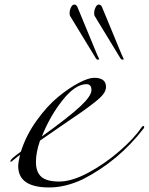

<svg xmlns="http://www.w3.org/2000/svg" viewBox="-20 -808 654 844"><path d="M68 -128 28 -96Q26 -96 26 -100Q26 -104 33 -111Q40 -118 72 -142Q95 -214 141 -278Q187 -342 235 -381.5Q283 -421 326 -443.5Q369 -466 394 -466Q446 -466 446 -426Q446 -411 435 -395.5Q424 -380 394.5 -357Q365 -334 338.5 -315.5Q312 -297 254.5 -258Q197 -219 156 -190Q138 -139 138 -95.5Q138 -52 161.5 -31Q185 -10 240.5 -10Q296 -10 368.5 -49Q441 -88 506 -144.5Q571 -201 602 -248Q606 -254 610 -254Q614 -254 614 -251Q614 -248 612 -244Q501 -100 344 -20Q268 16 196 16Q60 16 60 -78Q60 -92 68 -128ZM164 -208Q282 -293 332 -339.5Q382 -386 382 -412Q382 -438 360 -438Q311 -438 255 -367.5Q199 -297 164 -208ZM508 -554 396 -738Q394 -740 394 -751.5Q394 -763 400 -775.5Q406 -788 414.5 -788Q423 -788 428 -778L514 -570Q515 -568 517.5 -562.5Q520 -557 522 -553Q524 -549 524 -547.5Q524 -546 518 -546Q512 -546 508 -554ZM400 -554 288 -738Q286 -740 286 -751.5Q286 -763 292 -775.5Q298 -788 306.5 -788Q315 -788 320 -778L406 -570Q407 -568 409.5 -562.5Q412 -557 414 -553Q416 -549 416 -547.5Q416 -546 410 -546Q404 -546 400 -554Z"/></svg>

Font: Miama
Style: Regular
Weight: 400
Italic angle: 16.5°
Designer: Linus Romer
Foundry: Linus Romer
Version: 0.32